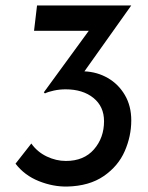

<svg xmlns="http://www.w3.org/2000/svg" viewBox="-20 -678 543 705"><path d="M462 -236Q462 -178 438 -123Q414 -68 361 -31.5Q308 5 227 7Q175 8 122.5 -13Q70 -34 37 -77L95 -151Q117 -120 151.5 -103.5Q186 -87 222 -87Q288 -87 325 -129.5Q362 -172 362 -233Q362 -287 323 -318.5Q284 -350 221 -350Q199 -350 178 -345.5Q157 -341 145 -335L141 -339L306 -565H105L116 -658H462L290 -416Q337 -414 376 -391.5Q415 -369 438.5 -329Q462 -289 462 -236Z"/></svg>

Font: Josefin Sans
Style: Italic
Weight: 400
Italic angle: -7°
Designer: Santiago Orozco
Foundry: Typemade
Version: Version 2.000